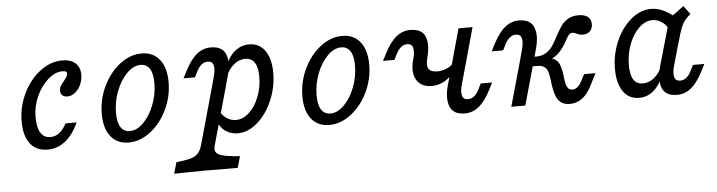

<svg xmlns="http://www.w3.org/2000/svg" viewBox="-42 -599 3577 958"><g transform="rotate(-5 1747.0 -120.0)"><path d="M61.3 -138.7Q61.3 -212.9 93.1 -279Q125 -345.2 177.8 -385.5Q230.6 -425.8 289.5 -425.8Q331.5 -425.8 354.8 -404.8Q378.2 -383.9 378.2 -346.8Q378.2 -320.2 367.3 -296.4Q356.5 -272.6 338.3 -258.5Q320.2 -244.4 300 -244.4Q283.9 -244.4 274.6 -252.8Q265.3 -261.3 265.3 -275.8Q265.3 -287.9 271.4 -298.8Q277.4 -309.7 289.5 -323.4Q299.2 -335.5 303.6 -343.1Q308.1 -350.8 308.1 -358.1Q308.1 -365.3 302.8 -368.5Q297.6 -371.8 286.3 -371.8Q249.2 -371.8 213.3 -340.3Q177.4 -308.9 154.8 -258.9Q132.3 -208.9 132.3 -156.5Q132.3 -104 148.8 -77Q165.3 -50 197.6 -50Q222.6 -50 241.9 -64.5Q261.3 -79 279 -111.3H333.9Q307.3 -51.6 267.7 -20.2Q228.2 11.3 179 11.3Q122.6 11.3 91.9 -27.8Q61.3 -66.9 61.3 -138.7Z M462.9 -141.9Q462.9 -215.3 494.4 -280.6Q525.8 -346 577.4 -385.9Q629 -425.8 686.3 -425.8Q744.4 -425.8 776.6 -385.1Q808.9 -344.4 808.9 -271.8Q808.9 -199.2 777.4 -133.9Q746 -68.5 694 -28.6Q641.9 11.3 584.7 11.3Q527.4 11.3 495.2 -29Q462.9 -69.4 462.9 -141.9ZM737.9 -273.4Q737.9 -321 722.2 -345.2Q706.5 -369.4 676.6 -369.4Q641.1 -369.4 608.1 -336.3Q575 -303.2 554.4 -250.4Q533.9 -197.6 533.9 -141.1Q533.9 -93.5 549.6 -69.4Q565.3 -45.2 595.2 -45.2Q630.6 -45.2 663.7 -78.2Q696.8 -111.3 717.3 -164.1Q737.9 -216.9 737.9 -273.4Z M1012.1 -356.5Q995.2 -356.5 981.5 -345.6Q967.7 -334.7 956.5 -312.9L941.9 -283.9H884.7L902.4 -318.5Q931.5 -375 962.9 -400.4Q994.4 -425.8 1033.1 -425.8Q1091.1 -425.8 1107.7 -384.3Q1124.2 -342.7 1105.6 -276.6L1086.3 -206.5H1016.1L1036.3 -280.6Q1046 -316.1 1040.3 -336.3Q1034.7 -356.5 1012.1 -356.5ZM834.7 185.5 796.8 186.3 812.9 129.8 850 125Q879 121 897.2 113.3Q915.3 105.6 925.8 91.9Q936.3 78.2 942.7 55.6L1016.1 -206.5H1086.3L1010.5 63.7Q1004.8 83.1 1011.3 95.2Q1017.7 107.3 1039.1 114.1Q1060.5 121 1100.8 125L1131.5 127.4L1115.3 184.7Q1091.1 184.7 1066.1 184.7Q1032.3 183.9 946 183.9H941.9H943.5Q896 183.9 834.7 185.5ZM1333.1 -271.8Q1333.1 -200 1304.4 -133.9Q1275.8 -67.7 1229 -27.4Q1182.3 12.9 1130.6 12.9Q1096 12.9 1069.4 -5.6Q1042.7 -24.2 1033.9 -54.8L1050.8 -101.6Q1063.7 -79 1084.3 -66.5Q1104.8 -54 1128.2 -54Q1162.9 -54 1194 -82.7Q1225 -111.3 1243.5 -158.9Q1262.1 -206.5 1262.1 -259.7Q1262.1 -306.5 1246.4 -330.2Q1230.6 -354 1199.2 -354Q1169.4 -354 1143.5 -333.1Q1117.7 -312.1 1100 -273.4L1102.4 -320.2Q1120.2 -370.2 1152 -397.2Q1183.9 -424.2 1225 -424.2Q1275.8 -424.2 1304.4 -383.9Q1333.1 -343.5 1333.1 -271.8Z M1467.7 -141.9Q1467.7 -215.3 1499.2 -280.6Q1530.6 -346 1582.3 -385.9Q1633.9 -425.8 1691.1 -425.8Q1749.2 -425.8 1781.5 -385.1Q1813.7 -344.4 1813.7 -271.8Q1813.7 -199.2 1782.3 -133.9Q1750.8 -68.5 1698.8 -28.6Q1646.8 11.3 1589.5 11.3Q1532.3 11.3 1500 -29Q1467.7 -69.4 1467.7 -141.9ZM1742.7 -273.4Q1742.7 -321 1727 -345.2Q1711.3 -369.4 1681.5 -369.4Q1646 -369.4 1612.9 -336.3Q1579.8 -303.2 1559.3 -250.4Q1538.7 -197.6 1538.7 -141.1Q1538.7 -93.5 1554.4 -69.4Q1570.2 -45.2 1600 -45.2Q1635.5 -45.2 1668.5 -78.2Q1701.6 -111.3 1722.2 -164.1Q1742.7 -216.9 1742.7 -273.4Z M2034.7 -278.2 2035.5 -280.6Q2045.2 -316.1 2039.5 -336.3Q2033.9 -356.5 2011.3 -356.5Q1994.4 -356.5 1980.6 -345.6Q1966.9 -334.7 1955.6 -312.9L1941.1 -283.9H1883.9L1901.6 -318.5Q1930.6 -375 1962.1 -400.4Q1993.5 -425.8 2032.3 -425.8Q2091.1 -425.8 2107.3 -384.3Q2123.4 -342.7 2104 -276.6L2106.5 -284.7Q2095.2 -242.7 2106 -225.4Q2116.9 -208.1 2149.2 -208.1Q2172.6 -208.1 2194.4 -216.9Q2216.1 -225.8 2229 -240.3L2218.5 -187.9Q2199.2 -163.7 2172.2 -150.8Q2145.2 -137.9 2114.5 -137.9Q2079.8 -137.9 2057.7 -155.2Q2035.5 -172.6 2029 -204.4Q2022.6 -236.3 2034.7 -278.2ZM2273.4 -412.9H2343.5L2286.3 -206.5H2216.1ZM2289.5 -56.5Q2306.5 -56.5 2320.6 -67.3Q2334.7 -78.2 2345.2 -100L2359.7 -129H2416.9L2399.2 -94.4Q2370.2 -37.9 2338.7 -12.5Q2307.3 12.9 2268.5 12.9Q2210.5 12.9 2194 -28.6Q2177.4 -70.2 2196 -136.3L2216.1 -206.5H2286.3L2265.3 -132.3Q2255.6 -96.8 2261.3 -76.6Q2266.9 -56.5 2289.5 -56.5Z M2555.6 -356.5Q2538.7 -356.5 2525 -345.6Q2511.3 -334.7 2500 -312.9L2485.5 -283.9H2428.2L2446 -318.5Q2475 -375 2506.5 -400.4Q2537.9 -425.8 2576.6 -425.8Q2634.7 -425.8 2651.2 -384.3Q2667.7 -342.7 2649.2 -276.6L2629.8 -206.5H2559.7L2579.8 -280.6Q2589.5 -316.1 2583.9 -336.3Q2578.2 -356.5 2555.6 -356.5ZM2559.7 -206.5H2629.8L2571.8 0H2501.6ZM2712.9 -87.1 2706.5 -134.7Q2703.2 -155.6 2696.4 -168.1Q2689.5 -180.6 2677 -186.3Q2664.5 -191.9 2645.2 -191.9H2607.3L2619.4 -238.7H2646Q2675.8 -238.7 2696 -251.2Q2716.1 -263.7 2728.6 -281.5Q2741.1 -299.2 2757.3 -330.6Q2774.2 -362.1 2787.1 -381Q2800 -400 2821.8 -412.9Q2843.5 -425.8 2875 -425.8Q2905.6 -425.8 2921.8 -412.9Q2937.9 -400 2937.9 -375.8Q2937.9 -354 2924.6 -340.7Q2911.3 -327.4 2888.7 -327.4Q2879.8 -327.4 2872.2 -329.4Q2864.5 -331.5 2857.3 -335.5Q2852.4 -337.9 2847.6 -339.5Q2842.7 -341.1 2837.9 -341.1Q2826.6 -341.1 2819 -332.3Q2811.3 -323.4 2801.6 -304.8Q2783.9 -271.8 2762.1 -248.4Q2740.3 -225 2696 -210.5L2713.7 -225Q2731.5 -221.8 2743.5 -212.9Q2755.6 -204 2762.5 -187.1Q2769.4 -170.2 2773.4 -142.7L2778.2 -106.5Q2781.5 -82.3 2789.9 -70.6Q2798.4 -58.9 2812.9 -58.9Q2827.4 -58.9 2839.5 -69.4Q2851.6 -79.8 2862.9 -102.4L2877.4 -130.6H2934.7L2904.8 -71.8Q2883.9 -29.8 2856.5 -9.3Q2829 11.3 2794.4 11.3Q2758.1 11.3 2739.1 -11.7Q2720.2 -34.7 2712.9 -87.1Z M3033.1 -142.7Q3033.1 -215.3 3061.7 -281Q3090.3 -346.8 3137.9 -386.3Q3185.5 -425.8 3238.7 -425.8Q3271.8 -425.8 3306 -408.5Q3340.3 -391.1 3372.6 -358.1L3320.2 -316.9Q3306.5 -341.9 3285.5 -355.6Q3264.5 -369.4 3240.3 -369.4Q3204.8 -369.4 3173.4 -339.5Q3141.9 -309.7 3123 -260.5Q3104 -211.3 3104 -154.8Q3104 -106.5 3119.4 -82.7Q3134.7 -58.9 3166.1 -58.9Q3196.8 -58.9 3222.6 -79.8Q3248.4 -100.8 3266.1 -139.5L3263.7 -92.7Q3246 -42.7 3214.1 -15.7Q3182.3 11.3 3141.1 11.3Q3107.3 11.3 3083.1 -6.9Q3058.9 -25 3046 -59.7Q3033.1 -94.4 3033.1 -142.7ZM3400.8 -425.8 3432.3 -383.1Q3406.5 -362.1 3394.8 -342.3Q3383.1 -322.6 3371 -281.5L3349.2 -206.5H3279L3326.6 -374.2Q3341.9 -382.3 3359.3 -394.8Q3376.6 -407.3 3400.8 -425.8ZM3352.4 -56.5Q3369.4 -56.5 3383.5 -67.3Q3397.6 -78.2 3408.1 -100L3422.6 -129H3479.8L3462.1 -94.4Q3433.1 -37.9 3401.6 -12.5Q3370.2 12.9 3331.5 12.9Q3273.4 12.9 3256.9 -28.6Q3240.3 -70.2 3258.9 -136.3L3279 -206.5H3349.2L3328.2 -132.3Q3318.5 -96.8 3324.2 -76.6Q3329.8 -56.5 3352.4 -56.5Z"/></g></svg>

Font: Playfair Micro SmCond SmLight
Style: Italic
Weight: 360
Width: 4
Italic angle: -15.6°
Designer: Claus Eggers Sørensen
Foundry: Claus Eggers Sørensen
Version: Version 2.203;Glyphs 3.3 (3326)